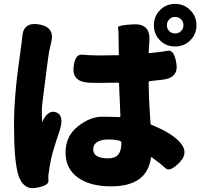

<svg xmlns="http://www.w3.org/2000/svg" viewBox="-20 -891 1040 987"><path d="M163 75Q98 85 74 8Q52 -63 52 -251Q52 -404 85 -626Q91 -666 95 -707Q102 -780 184 -765Q265 -750 242 -668Q241 -663 232 -623Q230 -615 214 -489Q195 -348 195 -326Q195 -285 196 -267Q196 -262 198 -267Q229 -330 270 -313Q312 -296 286 -218Q250 -111 242 -71Q234 -32 229 8Q228 15 229 40Q229 64 163 75ZM551 67Q443 67 380 21.5Q317 -24 317 -107.5Q317 -191 380 -241Q443 -291 505 -291Q548 -291 591 -289Q599 -289 599 -294L592 -460Q592 -466 586 -466H577Q535 -465 493 -465Q446 -465 436 -466Q352 -471 358 -543Q364 -614 403.5 -610Q443 -606 492 -606Q534 -606 576 -607H586Q591 -607 591 -612L590 -666Q589 -709 589 -722.5Q589 -736 586.5 -749Q584 -762 669 -766Q753 -769 748 -683L744 -622Q744 -617 749 -618Q811 -624 843.5 -630Q876 -636 887 -563Q898 -490 814 -481L751 -474Q744 -473 744 -466Q745 -384 751 -299Q754 -255 754 -253Q754 -251 767 -246Q852 -211 895 -170Q956 -112 905 -58Q854 -5 832 -25.5Q810 -46 761 -82Q757 -85 756 -80Q736 67 551 67ZM536 -77Q572 -77 588 -96.5Q604 -116 604 -158Q604 -165 593 -168Q570 -174 535.5 -174Q501 -174 480 -161Q459 -148 459 -124Q459 -77 536 -77ZM880 -652Q834 -652 802.5 -683.5Q771 -715 771 -761Q771 -807 802.5 -839Q834 -871 880 -871Q926 -871 958 -839Q990 -807 990 -761Q990 -715 958 -683.5Q926 -652 880 -652ZM880 -719Q898 -719 910.5 -731Q923 -743 923 -761.5Q923 -780 910.5 -792Q898 -804 880 -804Q862 -804 850 -791.5Q838 -779 838 -761Q838 -743 850 -731Q862 -719 880 -719Z"/></svg>

Font: Resource Han Rounded KR Heavy
Style: Regular
Weight: 900
Designer: Cyano Hao (round all glyphs); Ryoko NISHIZUKA 西塚涼子 (kana, bopomofo & ideographs); Paul D. Hunt (Latin, Greek & Cyrillic)
Foundry: Cyano Hao
Version: 0.990